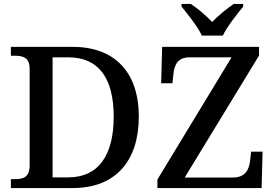

<svg xmlns="http://www.w3.org/2000/svg" viewBox="-20 -951 1390 971"><path d="M1001 -771H1107C1128 -816 1179 -880 1210 -918V-931H1162C1127 -908 1083 -871 1053 -840C1023 -871 981 -908 945 -931H898V-918C929 -880 980 -816 1001 -771ZM35 0H348C569 0 682 -142 682 -361C682 -588 558 -714 348 -714H35V-669H56C96 -669 130 -660 130 -603V-115C130 -54 97 -45 56 -45H35ZM776 0H1303L1308 -184H1250L1245 -140C1240 -94 1222 -53 1156 -53H914L1290 -670V-714H800L795 -530H852L857 -576C862 -624 879 -661 939 -661H1151L776 -43ZM325 -54H246V-661H326C478 -661 555 -557 555 -361C555 -165 478 -54 325 -54Z"/></svg>

Font: Noto Serif Medium
Style: Regular
Weight: 500
Designer: Monotype Design Team
Foundry: Monotype Imaging Inc.
Version: Version 2.013